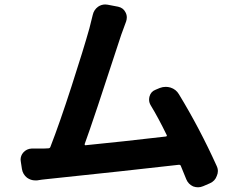

<svg xmlns="http://www.w3.org/2000/svg" viewBox="-20 -795 1040 842"><path d="M929.7 -68.4Q935.5 -56.6 935.5 -44.9Q935.5 -34.2 930.7 -23.4Q922.9 -1 900.4 8.8L871.1 21.5Q859.4 26.4 848.6 26.4Q837.9 26.4 827.1 22.5Q805.7 12.7 796.9 -8.8Q785.2 -39.1 773.4 -66.4Q771.5 -73.2 763.7 -72.3Q543 -46.9 178.7 -8.8Q166 -7.8 142.6 -3.9Q137.7 -3.9 133.8 -3.9Q115.2 -3.9 98.6 -15.6Q80.1 -30.3 76.2 -53.7L71.3 -85.9Q70.3 -90.8 70.3 -94.7Q70.3 -112.3 82 -126Q96.7 -142.6 119.1 -143.6Q151.4 -143.6 171.9 -143.6L191.4 -144.5Q199.2 -144.5 201.2 -151.4Q241.2 -253.9 293.9 -417Q346.7 -580.1 372.1 -670.9Q380.9 -704.1 386.7 -729.5Q391.6 -752 410.2 -765.6Q424.8 -775.4 441.4 -775.4Q446.3 -775.4 452.1 -774.4L498 -765.6Q520.5 -760.7 530.3 -741.2Q536.1 -730.5 536.1 -718.8Q536.1 -710 533.2 -701.2Q523.4 -675.8 511.7 -642.6Q385.7 -255.9 351.6 -164.1Q350.6 -161.1 352.1 -159.2Q353.5 -157.2 356.4 -158.2Q514.6 -173.8 707 -196.3Q713.9 -197.3 710.9 -203.1Q673.8 -279.3 641.6 -332Q633.8 -344.7 633.8 -357.4Q633.8 -365.2 635.7 -372.1Q641.6 -393.6 662.1 -401.4L680.7 -409.2Q693.4 -414.1 707 -414.1Q716.8 -414.1 727.5 -411.1Q752 -403.3 764.6 -381.8Q855.5 -232.4 929.7 -68.4Z"/></svg>

Font: Gen Jyuu Gothic Bold
Style: Bold
Weight: 700
Designer: [Source Han Sans]
Ryoko NISHIZUKA  (kana & ideographs); Paul D. Hunt (Latin, Greek & Cyrillic); Wenlong ZHANG  (bopomofo
Version: Version 1.002.20150607